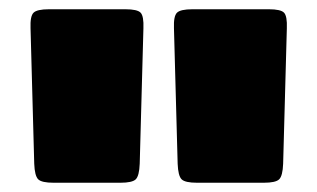

<svg xmlns="http://www.w3.org/2000/svg" viewBox="-20 -740 686 415"><path d="M240 -345H96Q70 -345 62.5 -352.5Q55 -360 54 -386L46 -679Q45 -705 52.5 -712.5Q60 -720 86 -720H251Q277 -720 284 -712.5Q291 -705 290 -679L282 -386Q281 -360 273.5 -352.5Q266 -345 240 -345ZM550 -345H406Q380 -345 372.5 -352.5Q365 -360 364 -386L356 -679Q355 -705 362.5 -712.5Q370 -720 396 -720H561Q587 -720 594 -712.5Q601 -705 600 -679L592 -386Q591 -360 583.5 -352.5Q576 -345 550 -345Z"/></svg>

Font: Bungee Tint
Style: Regular
Weight: 400
Designer: David Jonathan Ross
Foundry: David Jonathan Ross
Version: Version 2.001